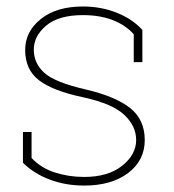

<svg xmlns="http://www.w3.org/2000/svg" viewBox="-20 -558 533 588"><path d="M416 -367.7H389.6V-453.1Q364.3 -481.4 325 -496.6Q285.6 -511.7 233.9 -511.7Q159.7 -511.7 121.6 -479.7Q83.5 -447.8 83.5 -405.8Q83.5 -364.3 115.7 -335Q147.9 -305.7 243.7 -283.7Q332 -263.2 377.7 -227.8Q423.3 -192.4 423.3 -128.9Q423.3 -66.9 372.6 -28.3Q321.8 10.3 237.8 10.3Q180.2 10.3 131.6 -8.3Q83 -26.9 50.3 -59.6V-153.8H76.7V-74.2Q105.5 -43.5 147.9 -29.8Q190.4 -16.1 237.8 -16.1Q311 -16.1 354 -50.3Q397 -84.5 397 -129.4Q397 -171.4 361.1 -205.8Q325.2 -240.2 235.8 -259.8Q142.6 -279.3 99.9 -311.8Q57.1 -344.2 57.1 -404.8Q57.1 -461.4 105 -499.8Q152.8 -538.1 233.9 -538.1Q290.5 -538.1 338.6 -518.6Q386.7 -499 416 -466.3Z"/></svg>

Font: TypoPRO Roboto Slab
Style: Thin
Weight: 250
Designer: Google
Version: Version 1.100263; 2013; ttfautohint (v0.94.20-1c74) -l 8 -r 